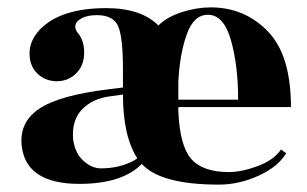

<svg xmlns="http://www.w3.org/2000/svg" viewBox="-20 -490 832 520"><path d="M463 -220H625Q625 -312 605.5 -381Q586 -450 543 -450Q505 -450 486 -397.5Q467 -345 463 -270ZM253 -34Q305 -34 344 -56Q345 -57 348 -58.5Q351 -60 352 -61Q313 -121 313 -234L277 -229Q231 -223 202.5 -194Q174 -165 178 -113Q183 -75 206 -54.5Q229 -34 253 -34ZM573 10Q415 10 364 -46Q311 8 195 8Q52 8 39 -93Q31 -158 85.5 -195Q140 -232 273 -248L313 -253V-302Q313 -389 300 -419Q287 -449 242 -449Q218 -449 202 -441Q174 -426 189 -403Q208 -382 208 -347.5Q208 -313 186.5 -291.5Q165 -270 134 -270Q103 -270 81.5 -290.5Q60 -311 60 -345.5Q60 -380 88 -410Q144 -468 268 -468Q362 -468 409 -421Q432 -444 472 -457Q512 -470 551 -470Q642 -470 705 -405.5Q768 -341 768 -200H463V-188Q467 -95 498 -59.5Q529 -24 600 -24Q634 -24 677.5 -40Q721 -56 741 -85L755 -75Q733 -38 680 -14Q627 10 573 10Z"/></svg>

Font: Rozha One
Style: Regular
Weight: 400
Designer: Tim Donaldson, Indian Type Foundry
Foundry: Indian Type Foundry
Version: Version 1.300;PS 1.0;hotconv 1.0.78;makeotf.lib2.5.61930; tt